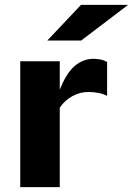

<svg xmlns="http://www.w3.org/2000/svg" viewBox="-20 -767 545 787"><path d="M63 0V-516H225V-399Q250 -464 284.5 -495Q319 -526 365 -526Q382 -525 393 -523Q404 -521 419 -513V-374Q404 -382 384 -386Q364 -390 343 -390Q307 -390 276 -372.5Q245 -355 225 -326V0ZM174 -601 312 -747H505L313 -601Z"/></svg>

Font: Red Hat Text VF
Style: Regular
Weight: 400
Designer: Pentagram, MCKL
Foundry: Pentagram, MCKL
Version: Version 1.023